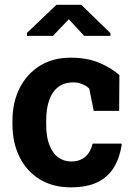

<svg xmlns="http://www.w3.org/2000/svg" viewBox="-20 -782 568 812"><path d="M279.3 10.3Q203.1 10.3 147.7 -23.9Q92.3 -58.1 62.5 -118.4Q32.7 -178.7 32.7 -256.3V-271Q32.7 -349.1 63 -409.2Q93.3 -469.2 148.4 -503.7Q203.6 -538.1 278.3 -538.1Q349.6 -538.1 401.1 -515.9Q452.6 -493.7 484.9 -464.4L483.9 -313H376.5L357.4 -407.2Q345.7 -418.9 327.6 -426.3Q309.6 -433.6 291 -433.6Q252 -433.6 226.3 -414.1Q200.7 -394.5 188 -358.4Q175.3 -322.3 175.3 -271V-256.3Q175.3 -202.1 189.5 -167.2Q203.6 -132.3 227.3 -115.7Q251 -99.1 280.3 -99.1Q317.9 -99.1 340.6 -118.9Q363.3 -138.7 372.1 -174.8H493.7L495.1 -171.9Q486.8 -115.7 462.2 -74.7Q437.5 -33.7 392.8 -11.7Q348.1 10.3 279.3 10.3ZM94.2 -630.4V-643.1L218.8 -761.7H323.7L447.3 -641.6V-630.4H335.9L271 -700.7L204.1 -630.4Z"/></svg>

Font: Robotiche
Style: Bold
Weight: 700
Designer: Google
Version: Version 2.001